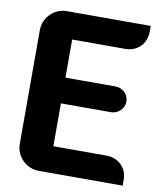

<svg xmlns="http://www.w3.org/2000/svg" viewBox="-81 -775 712 840"><g transform="rotate(10 275.5 -354.5)"><path d="M521.5 0H148.4Q127 0 108.4 -8.1Q89.8 -16.1 75.9 -30Q62 -43.9 54 -62.5Q45.9 -81.1 45.9 -102.5V-606.9Q45.9 -627.9 54 -646.7Q62 -665.5 75.9 -679.4Q89.8 -693.4 108.4 -701.4Q127 -709.5 148.4 -709.5H520.5V-684.1Q520.5 -666.5 515.1 -650.4Q505.9 -623.5 482.4 -607.4Q459 -591.3 430.7 -591.3H192.4V-421.9H415.5Q427.7 -421.9 438.5 -417.2Q449.2 -412.6 457 -404.5Q464.8 -396.5 469.2 -385.5Q473.6 -374.5 473.1 -362.3Q472.7 -350.6 467.5 -340.6Q462.4 -330.6 454.3 -323.2Q446.3 -315.9 436 -311.8Q425.8 -307.6 414.1 -307.6H192.4V-117.2H430.7Q445.8 -117.2 460.2 -112.3Q474.6 -107.4 486.3 -98.6Q498 -89.8 506.3 -77.4Q514.6 -64.9 518.1 -49.8Q521 -37.1 521 -25.4V-1Z"/></g></svg>

Font: Millunium
Style: Bold
Weight: 700
Designer: kolcsarzsolt
Foundry: Kolcsar Szilard Zsolt
Version: Version 2.000980; 2016